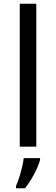

<svg xmlns="http://www.w3.org/2000/svg" viewBox="-20 -780 298 1021"><path d="M173 0H85V-760H173ZM193 70Q189 88 176.5 115.5Q164 143 147.5 171Q131 199 113 221H65V209Q73 192 81.5 165.5Q90 139 97 110.5Q104 82 106 61H193Z"/></svg>

Font: Noto Sans Lao
Style: Regular
Weight: 400
Designer: Monotype Design Team
Foundry: Monotype Imaging Inc.
Version: Version 2.003; ttfautohint (v1.8.4.7-5d5b)